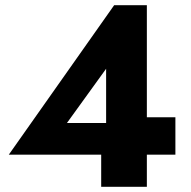

<svg xmlns="http://www.w3.org/2000/svg" viewBox="-20 -720 738 740"><path d="M14 -124H370V0H546V-124H656V-268H546V-700H420ZM238 -246 389 -455V-246Z"/></svg>

Font: Jost
Style: Bold
Weight: 700
Version: Version 3.710